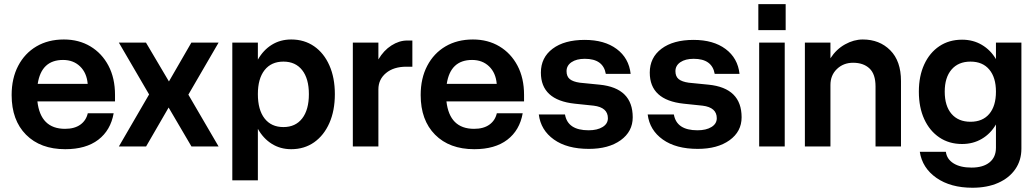

<svg xmlns="http://www.w3.org/2000/svg" viewBox="-20 -705 4983 924"><path d="M36 -247.5Q36 -328 67.5 -388.2Q99 -448.5 155.5 -481.8Q212 -515 287.5 -515Q359.5 -515 415 -481.8Q470.5 -448.5 502 -388.8Q533.5 -329 533.5 -248.5V-217H160Q175 -85 293 -85Q338.5 -85 366.5 -105Q394.5 -125 402.5 -160H527Q512.5 -78 453 -32.5Q393.5 13 294 13Q174.5 13 105.2 -56.8Q36 -126.5 36 -247.5ZM283.5 -416.5Q179 -416.5 161.5 -301.5H402Q397.5 -354.5 365.2 -385.5Q333 -416.5 283.5 -416.5Z M552 -500H682.5L793 -313L901 -500H1032L886.5 -249.5L1032 0H901.5L791.5 -187.5L683 0H552L697.5 -250.5Z M1098 -500H1221V-418Q1247 -464 1288 -489.5Q1329 -515 1381.5 -515Q1444.5 -515 1491.8 -482.2Q1539 -449.5 1565.2 -390.2Q1591.5 -331 1591.5 -252Q1591.5 -172.5 1565.2 -113Q1539 -53.5 1491.8 -20.2Q1444.5 13 1381.5 13Q1329 13 1288 -12.8Q1247 -38.5 1221 -85V163H1098ZM1466.5 -252Q1466.5 -326.5 1434.2 -367.5Q1402 -408.5 1344 -408.5Q1285.5 -408.5 1253.2 -367.5Q1221 -326.5 1221 -252Q1221 -176.5 1253.2 -135Q1285.5 -93.5 1344 -93.5Q1402 -93.5 1434.2 -135Q1466.5 -176.5 1466.5 -252Z M1678 -500H1801V-419Q1826.5 -462.5 1863.8 -486.2Q1901 -510 1939.5 -510H1964.5V-384H1935.5Q1874.5 -384 1837.8 -353.5Q1801 -323 1801 -275V0H1678Z M2004.5 -247.5Q2004.5 -328 2036 -388.2Q2067.5 -448.5 2124 -481.8Q2180.5 -515 2256 -515Q2328 -515 2383.5 -481.8Q2439 -448.5 2470.5 -388.8Q2502 -329 2502 -248.5V-217H2128.5Q2143.5 -85 2261.5 -85Q2307 -85 2335 -105Q2363 -125 2371 -160H2495.5Q2481 -78 2421.5 -32.5Q2362 13 2262.5 13Q2143 13 2073.8 -56.8Q2004.5 -126.5 2004.5 -247.5ZM2252 -416.5Q2147.5 -416.5 2130 -301.5H2370.5Q2366 -354.5 2333.8 -385.5Q2301.5 -416.5 2252 -416.5Z M2837 -196.5 2746 -206Q2583 -223.5 2583 -355.5Q2583 -428 2639.5 -470.5Q2696 -513 2794 -513Q2889 -513 2947.8 -469.2Q3006.5 -425.5 3015 -349.5H2895.5Q2883 -422 2794.5 -422Q2754.5 -422 2730.5 -405.8Q2706.5 -389.5 2706.5 -362.5Q2706.5 -337 2722.2 -324.2Q2738 -311.5 2770.5 -307L2866 -297.5Q3025 -281.5 3025 -140.5Q3025 -72 2967 -30.2Q2909 11.5 2814 11.5Q2709 11.5 2645.8 -33.5Q2582.5 -78.5 2573 -154H2699Q2712 -78 2812.5 -78Q2854.5 -78 2880 -93.8Q2905.5 -109.5 2905.5 -136Q2905.5 -188 2837 -196.5Z M3361 -196.5 3270 -206Q3107 -223.5 3107 -355.5Q3107 -428 3163.5 -470.5Q3220 -513 3318 -513Q3413 -513 3471.8 -469.2Q3530.5 -425.5 3539 -349.5H3419.5Q3407 -422 3318.5 -422Q3278.5 -422 3254.5 -405.8Q3230.5 -389.5 3230.5 -362.5Q3230.5 -337 3246.2 -324.2Q3262 -311.5 3294.5 -307L3390 -297.5Q3549 -281.5 3549 -140.5Q3549 -72 3491 -30.2Q3433 11.5 3338 11.5Q3233 11.5 3169.8 -33.5Q3106.5 -78.5 3097 -154H3223Q3236 -78 3336.5 -78Q3378.5 -78 3404 -93.8Q3429.5 -109.5 3429.5 -136Q3429.5 -188 3361 -196.5Z M3629.5 -685H3761V-560H3629.5ZM3633.5 -500H3756.5V0H3633.5Z M4193.5 -289Q4193.5 -348.5 4164.2 -375.8Q4135 -403 4085.5 -403Q4039 -403 4007.8 -373Q3976.5 -343 3976.5 -296V0H3853.5V-500H3976.5V-424.5Q4004.5 -468 4046.8 -491.5Q4089 -515 4132 -515Q4212.5 -515 4264.2 -463.2Q4316 -411.5 4316 -315V0H4193.5Z M4895.5 -500V10.5Q4895.5 66.5 4866.2 109Q4837 151.5 4784 175Q4731 198.5 4660 198.5Q4554.5 198.5 4486.5 151Q4418.5 103.5 4406.5 25.5H4532Q4536.5 61 4569 81.2Q4601.5 101.5 4655.5 101.5Q4711 101.5 4742 76.5Q4773 51.5 4773 6V-106Q4747 -61.5 4705 -36.8Q4663 -12 4610 -12Q4547.5 -12 4500.8 -43.5Q4454 -75 4428 -131.5Q4402 -188 4402 -264Q4402 -339 4428 -395.2Q4454 -451.5 4500.8 -482.8Q4547.5 -514 4610 -514Q4663 -514 4705 -489.2Q4747 -464.5 4773 -420.5V-500ZM4526.5 -264Q4526.5 -195 4559.2 -157Q4592 -119 4650.5 -119Q4709 -119 4741 -157Q4773 -195 4773 -264Q4773 -332 4741 -370.2Q4709 -408.5 4650.5 -408.5Q4592 -408.5 4559.2 -370.2Q4526.5 -332 4526.5 -264Z"/></svg>

Font: Overused Grotesk SemiBold
Style: Regular
Weight: 610
Version: Version 0.004